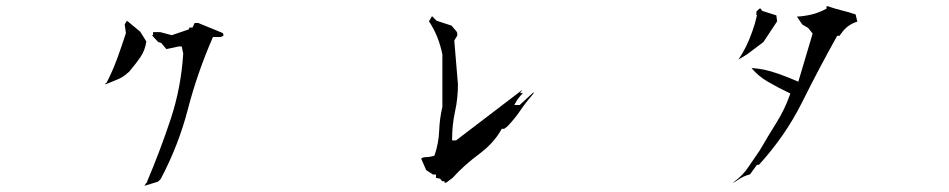

<svg xmlns="http://www.w3.org/2000/svg" viewBox="-20 -706 3040 615"><path d="M662.1 -587.4H684.6Q690.4 -587.4 696.3 -592.8L693.8 -600.1L615.2 -632.3H603.5L596.7 -617.7H586.9L584.5 -611.8L530.3 -593.3L493.7 -603H470.2V-593.3H466.3L486.8 -571.3L496.6 -568.4L512.7 -548.8L552.2 -557.1H562L566.9 -534.7Q560.1 -424.8 526.4 -323.5Q492.7 -222.2 451.2 -124.5H451.7Q450.7 -123 449.2 -119.6H448.2L442.4 -110.8L485.8 -124L494.6 -132.3Q551.8 -240.2 581.8 -356.2Q611.8 -472.2 662.1 -587.4ZM318.4 -439.9 317.4 -435.5Q358.4 -452.1 361.8 -453.9Q365.2 -455.6 368.7 -457.5Q372.1 -459.5 375.5 -461.7Q378.9 -463.9 381.8 -466.3Q388.2 -471.2 394 -476.6Q414.6 -501 429.7 -522.9Q444.8 -544.9 448.7 -573.2L429.2 -604.5L386.7 -639.6L379.4 -627.9L383.3 -600.1Q370.6 -560.1 355.7 -519.3Q340.8 -478.5 320.8 -439.9Z M1587.4 -293.5H1595.2L1605.5 -301.3Q1628.4 -325.2 1646.7 -352.1Q1665 -378.9 1689 -406.7V-410.6L1644.5 -369.6H1642.6H1627.4L1630.9 -376Q1639.2 -392.1 1654.8 -407.2Q1655.3 -407.2 1655.3 -407.7H1646L1652.8 -418L1440.9 -256.3H1439.5H1428.2V-260.7Q1428.2 -306.2 1437.5 -348.6Q1446.8 -390.1 1446.8 -436.5L1435.1 -576.2L1444.3 -591.3Q1444.8 -594.2 1444.8 -596.7Q1444.8 -603 1440.4 -607.4Q1433.6 -614.7 1426.3 -624L1378.4 -639.6L1363.8 -654.3L1354 -637.7Q1384.8 -591.8 1397 -531.7V-363.8Q1388.2 -326.7 1386.7 -286.9Q1385.3 -247.1 1371.6 -207.5Q1356.9 -202.6 1343.3 -202.6Q1334 -202.6 1329.1 -197.8L1345.2 -161.1L1366.7 -147H1376.5V-136.2L1389.2 -133.8L1396.5 -125.5H1403.8V-121.1L1408.7 -120.6L1429.7 -136.2Q1466.8 -177.2 1515.1 -212.9Q1562 -248 1585.9 -291Z M2407.2 -178.2H2411.1Q2495.6 -271 2549.1 -378.2Q2602.5 -485.4 2661.6 -591.3H2668.9L2680.2 -606.4Q2699.2 -628.9 2726.1 -636.7L2720.7 -659.7Q2699.7 -667 2676.5 -672.6Q2653.3 -678.2 2631.8 -686H2627.4V-678.2Q2602.1 -664.6 2578.1 -659.2Q2554.2 -653.8 2532.7 -652.8L2549.8 -627.4L2568.4 -616.7L2583 -598.6L2537.1 -444.3Q2469.2 -474.1 2427.2 -482.9Q2409.7 -486.3 2391.6 -487.8H2387.2Q2410.2 -460.9 2439.5 -444.3Q2472.7 -424.8 2511.2 -406.7L2510.3 -402.8Q2493.2 -354.5 2466.3 -311.8Q2439.5 -269 2414.1 -225.1L2377.4 -171.4Q2359.9 -144.5 2331.1 -123.5L2326.7 -119.6Q2335.4 -124 2343.3 -129.4Q2360.8 -142.1 2382.3 -147.5L2404.8 -178.2ZM2402.8 -657.7H2404.8Q2398.4 -628.9 2390.1 -606.4Q2372.1 -554.2 2345.2 -515.1L2372.6 -531.7L2425.3 -571.3L2469.2 -637.7L2466.8 -656.7L2420.9 -671.4L2417 -678.2H2412.1L2402.8 -668.9Z"/></svg>

Font: Bakudai
Style: Light
Weight: 300
Version: Version 1.48